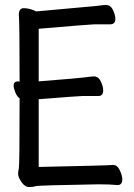

<svg xmlns="http://www.w3.org/2000/svg" viewBox="-20 -738 540 774"><path d="M98 16Q80 16 66.5 -4Q53 -24 53 -37Q53 -46 56 -59.5Q59 -73 59 -342Q49 -348 42 -365Q35 -382 35 -393Q35 -410 53 -410L59 -409Q59 -643 56 -679Q56 -705 76 -705Q100 -705 126 -692L369 -714Q399 -718 406 -718Q426 -718 435.5 -697.5Q445 -677 445 -663Q445 -640 425 -640H361Q346 -640 136 -622V-410Q300 -423 321 -426Q350 -430 358 -430Q377 -430 386.5 -409.5Q396 -389 396 -374Q396 -351 377 -351H313Q299 -351 136 -338V-65Q418 -71 436 -73Q453 -73 463 -51.5Q473 -30 473 -15Q473 8 454 8Q422 5 377 5Q133 9 123.5 12.5Q114 16 98 16Z"/></svg>

Font: LXGW WenKai Mono Medium
Style: Regular
Weight: 500
Monospace: yes
Designer: LXGW / Fontworks Inc.
Foundry: LXGW / Fontworks Inc.
Version: Version 1.520; June 14, 2025